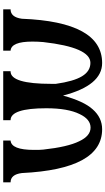

<svg xmlns="http://www.w3.org/2000/svg" viewBox="250 -900 657 1198"><g transform="rotate(-90 579.0 -301.5)"><path d="M654.3 -282.2Q669.9 -170.9 701.7 -118.7Q733.4 -66.4 785.2 -66.4Q881.8 -66.4 915 -360.4Q918 -393.6 918 -428.7Q918 -560.5 861.3 -564.5V-610.4H1119.1V-564.5Q1070.3 -564.5 1060.5 -494.1Q1041 6.8 784.2 6.8Q644.5 6.8 581.1 -237.3Q545.9 -107.4 495.1 -51.8Q443.4 6.8 371.1 6.8Q122.1 6.8 97.7 -494.1Q88.9 -564.5 40 -564.5V-610.4H300.8V-564.5Q242.2 -560.5 242.2 -418.9V-389.6Q242.2 -381.8 244.1 -360.4Q260.7 -208 295.9 -136.7Q329.1 -65.4 381.3 -65.4Q433.6 -65.4 465.8 -133.8Q502 -207 502 -341.8Q502 -564.5 427.7 -564.5V-610.4H733.4V-564.5H731.4Q654.3 -564.5 654.3 -310.5Z"/></g></svg>

Font: Menaion Unicode
Style: Regular
Weight: 400
Designer: Aleksandr Andreev
Foundry: Ponomar Technologies, Inc.
Version: 2.0